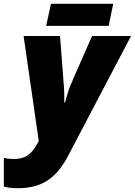

<svg xmlns="http://www.w3.org/2000/svg" viewBox="-83 -741 703 1001"><path d="M40 -553.2H230L251 -278.8L252 -248.5V-206.1H255.9Q273.9 -270.5 280.3 -286.9Q286.6 -303.2 397 -553.2H600.1L272.9 69.8Q226.1 160.2 164.1 200.2Q102.1 240.2 12.2 240.2Q-32.7 240.2 -63 231.9V82Q-40.5 87.9 -9.8 87.9Q32.7 87.9 59.8 70.1Q86.9 52.2 107.9 14.2L119.1 -5.9ZM182.6 -721.2H507.3L483.4 -606H157.7Z"/></svg>

Font: Open Sans Extrabold
Style: Italic
Weight: 800
Italic angle: -12°
Foundry: Ascender Corporation
Version: Version 1.10